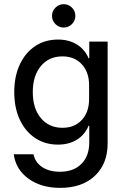

<svg xmlns="http://www.w3.org/2000/svg" viewBox="-20 -702 618 932"><path d="M272.5 210Q180 210 118.3 165.4Q56.7 120.8 46.7 46.7H142.5Q150.8 86.7 185 109.2Q219.2 131.7 270.8 131.7Q337.5 131.7 375.4 93.3Q413.3 55 413.3 -10.8V-91.7H410Q391.7 -47.5 352.9 -23.8Q314.2 0 261.7 0Q198.3 0 150.4 -32.1Q102.5 -64.2 75.8 -121.7Q49.2 -179.2 49.2 -255Q49.2 -330.8 75.8 -388.3Q102.5 -445.8 150.4 -477.9Q198.3 -510 261.7 -510Q314.2 -510 352.9 -486.2Q391.7 -462.5 410 -419.2H413.3V-500H502.5V-6.7Q502.5 93.3 440.4 151.7Q378.3 210 272.5 210ZM283.3 -81.7Q342.5 -81.7 377.5 -120Q412.5 -158.3 412.5 -221.7V-288.3Q412.5 -351.7 377.1 -390Q341.7 -428.3 283.3 -428.3Q217.5 -428.3 178.3 -381.2Q139.2 -334.2 139.2 -255Q139.2 -175.8 178.3 -128.8Q217.5 -81.7 283.3 -81.7ZM289.2 -568.3Q265.8 -568.3 249.2 -585Q232.5 -601.7 232.5 -625Q232.5 -648.3 249.2 -665Q265.8 -681.7 289.2 -681.7Q312.5 -681.7 329.2 -665Q345.8 -648.3 345.8 -625Q345.8 -601.7 329.2 -585Q312.5 -568.3 289.2 -568.3Z"/></svg>

Font: Funnel Sans
Style: Regular
Weight: 400
Designer: NORD ID, Kristian Moeller
Foundry: Dicotype
Version: Version 1.000